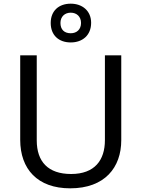

<svg xmlns="http://www.w3.org/2000/svg" viewBox="-20 -1015 771 1045"><path d="M365 -784C429 -784 476 -823 476 -891C476 -956 428 -995 365 -995C300 -995 256 -956 256 -890C256 -823 300 -784 365 -784ZM365 -834C329 -834 309 -855 309 -890C309 -925 333 -946 365 -946C397 -946 421 -925 421 -890C421 -855 398 -834 365 -834ZM640 -252V-714H551V-252C551 -144 496 -68 367 -68C242 -68 180 -135 180 -251V-714H90V-254C90 -95 184 10 362 10C551 10 640 -104 640 -252Z"/></svg>

Font: Noto Sans Miao
Style: Regular
Weight: 400
Designer: Monotype Design Team
Foundry: Monotype Imaging Inc.
Version: Version 2.003